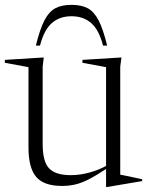

<svg xmlns="http://www.w3.org/2000/svg" viewBox="-27 -757 606 792"><path d="M149 -162.5Q149 -90.5 175.5 -62.5Q202 -34.5 264.5 -34.5Q303 -34.5 341.8 -45.2Q380.5 -56 410.5 -72.5V-480L313 -498V-510L474 -520L469 -482V-36.5Q475 -35.5 492.8 -31.8Q510.5 -28 529.8 -24Q549 -20 559.5 -17.5V-10L414 14.5H410.5V-60Q367.5 -31.5 337 -16.2Q306.5 -1 281.2 4.5Q256 10 229 10Q154.5 10 122.5 -27Q90.5 -64 90.5 -150V-480L-7 -498V-510L153.5 -520L149 -482ZM268 -690Q219 -690 186.8 -661.8Q154.5 -633.5 138 -569H121Q137.5 -636.5 156.2 -672.8Q175 -709 201.2 -723Q227.5 -737 268 -737Q308.5 -737 334.8 -723Q361 -709 379.8 -672.8Q398.5 -636.5 415 -569H398Q381.5 -633.5 349.2 -661.8Q317 -690 268 -690Z"/></svg>

Font: Newsreader 72pt Light
Style: Regular
Weight: 300
Designer: Hugues Gentile
Foundry: Production Type
Version: Version 1.003; ttfautohint (v1.8.3)